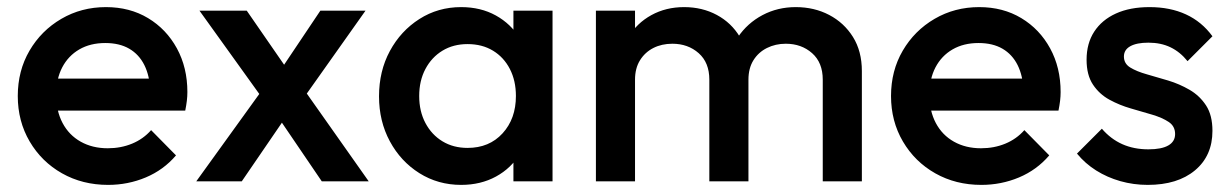

<svg xmlns="http://www.w3.org/2000/svg" viewBox="-20 -510 3460 540"><path d="M284 10Q212 10 154.5 -22.5Q97 -55 63.5 -112Q30 -169 30 -240Q30 -311 63 -367.5Q96 -424 152.5 -457Q209 -490 278 -490Q345 -490 396.5 -459Q448 -428 477.5 -374Q507 -320 507 -251Q507 -239 505.5 -226.5Q504 -214 501 -199H107V-289H444L403 -253Q401 -297 386 -327Q371 -357 343.5 -373Q316 -389 276 -389Q234 -389 203 -371Q172 -353 155 -320.5Q138 -288 138 -243Q138 -198 156 -164Q174 -130 207 -111.5Q240 -93 283 -93Q320 -93 351.5 -106Q383 -119 405 -144L475 -73Q440 -32 390 -11Q340 10 284 10Z M885 0 747 -203 727 -221 541 -480H674L797 -302L816 -285L1017 0ZM532 0 726 -269 790 -190 660 0ZM826 -223 761 -301 881 -480H1008Z M1277 10Q1212 10 1159.5 -23Q1107 -56 1076.5 -112.5Q1046 -169 1046 -239Q1046 -310 1076.5 -366.5Q1107 -423 1159.5 -456.5Q1212 -490 1277 -490Q1332 -490 1374.5 -466.5Q1417 -443 1442 -402Q1467 -361 1467 -309V-171Q1467 -119 1442.5 -78Q1418 -37 1375 -13.5Q1332 10 1277 10ZM1295 -94Q1356 -94 1393.5 -135Q1431 -176 1431 -240Q1431 -283 1414 -316Q1397 -349 1366.5 -367.5Q1336 -386 1295 -386Q1255 -386 1224.5 -367.5Q1194 -349 1176.5 -316Q1159 -283 1159 -240Q1159 -197 1176.5 -164Q1194 -131 1224.5 -112.5Q1255 -94 1295 -94ZM1424 0V-129L1443 -246L1424 -362V-480H1534V0Z M1656 0V-480H1766V0ZM1975 0V-286Q1975 -334 1945 -360.5Q1915 -387 1871 -387Q1841 -387 1817.5 -375Q1794 -363 1780 -340.5Q1766 -318 1766 -286L1723 -310Q1723 -365 1747 -405Q1771 -445 1812 -467.5Q1853 -490 1904 -490Q1955 -490 1996 -468Q2037 -446 2061 -406Q2085 -366 2085 -310V0ZM2294 0V-286Q2294 -334 2264 -360.5Q2234 -387 2190 -387Q2161 -387 2137 -375Q2113 -363 2099 -340.5Q2085 -318 2085 -286L2023 -310Q2028 -365 2055 -405Q2082 -445 2124.5 -467.5Q2167 -490 2218 -490Q2270 -490 2312 -468Q2354 -446 2379 -406Q2404 -366 2404 -310V0Z M2740 10Q2668 10 2610.5 -22.5Q2553 -55 2519.5 -112Q2486 -169 2486 -240Q2486 -311 2519 -367.5Q2552 -424 2608.5 -457Q2665 -490 2734 -490Q2801 -490 2852.5 -459Q2904 -428 2933.5 -374Q2963 -320 2963 -251Q2963 -239 2961.5 -226.5Q2960 -214 2957 -199H2563V-289H2900L2859 -253Q2857 -297 2842 -327Q2827 -357 2799.5 -373Q2772 -389 2732 -389Q2690 -389 2659 -371Q2628 -353 2611 -320.5Q2594 -288 2594 -243Q2594 -198 2612 -164Q2630 -130 2663 -111.5Q2696 -93 2739 -93Q2776 -93 2807.5 -106Q2839 -119 2861 -144L2931 -73Q2896 -32 2846 -11Q2796 10 2740 10Z M3208 10Q3168 10 3131 -0.5Q3094 -11 3063 -30.5Q3032 -50 3009 -78L3079 -148Q3104 -119 3136.5 -104.5Q3169 -90 3210 -90Q3247 -90 3266 -101Q3285 -112 3285 -133Q3285 -155 3267 -167Q3249 -179 3220.5 -187.5Q3192 -196 3160.5 -205Q3129 -214 3100.5 -229.5Q3072 -245 3054 -272Q3036 -299 3036 -342Q3036 -388 3057.5 -421Q3079 -454 3118.5 -472Q3158 -490 3213 -490Q3271 -490 3315.5 -469.5Q3360 -449 3390 -408L3320 -338Q3299 -364 3272 -377Q3245 -390 3210 -390Q3177 -390 3159 -380Q3141 -370 3141 -351Q3141 -331 3159 -320Q3177 -309 3205.5 -301Q3234 -293 3265.5 -283.5Q3297 -274 3325.5 -257.5Q3354 -241 3372 -213.5Q3390 -186 3390 -142Q3390 -72 3341 -31Q3292 10 3208 10Z"/></svg>

Font: Outfit Thin Medium
Style: Regular
Weight: 500
Version: Version 1.100;gftools[0.9.27]